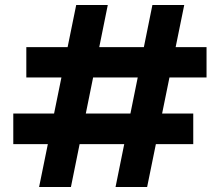

<svg xmlns="http://www.w3.org/2000/svg" viewBox="-20 -746 884 766"><path d="M441 0 588 -726H715L567 0ZM136 0 284 -726H410L263 0ZM33 -171V-293H751V-171ZM85 -437V-558H804V-437Z"/></svg>

Font: DM Sans 12pt
Style: Bold
Weight: 700
Version: Version 4.004;gftools[0.9.30]